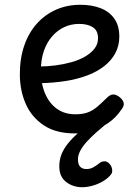

<svg xmlns="http://www.w3.org/2000/svg" viewBox="-20 -539 566 803"><path d="M293 19Q214 19 163 -15Q112 -49 87.5 -105Q63 -161 63 -228Q63 -295 81.5 -348.5Q100 -402 134 -440Q168 -478 214.5 -498.5Q261 -519 316 -519Q365 -519 401.5 -504.5Q438 -490 458.5 -460.5Q479 -431 479 -386Q479 -348 462.5 -317Q446 -286 416 -262.5Q386 -239 345 -223.5Q304 -208 253 -200Q202 -192 145 -191V-261Q178 -261 212.5 -265.5Q247 -270 279 -279Q311 -288 336 -302.5Q361 -317 375.5 -336Q390 -355 390 -379Q390 -411 368.5 -425Q347 -439 311 -439Q278 -439 249.5 -426Q221 -413 198.5 -387.5Q176 -362 163.5 -326Q151 -290 151 -244Q151 -189 168.5 -148Q186 -107 218 -84Q250 -61 295 -61Q325 -61 346 -68.5Q367 -76 385.5 -91.5Q404 -107 426 -129Q441 -144 453.5 -144Q466 -144 480 -133Q494 -122 497 -109.5Q500 -97 490 -84Q465 -46 431 -23.5Q397 -1 361.5 9Q326 19 293 19ZM324 244Q285 244 256.5 222Q228 200 228 157Q228 130 237 107Q246 84 263.5 62Q281 40 306.5 17Q332 -6 366 -32L428 -33V-24Q405 -5 383.5 14Q362 33 344.5 52Q327 71 316.5 90Q306 109 306 128Q306 149 315.5 158.5Q325 168 341 168Q356 168 368 162Q380 156 399 141Q406 136 416 135.5Q426 135 436 144Q446 154 448.5 167Q451 180 446 188Q434 205 412.5 218Q391 231 367.5 237.5Q344 244 324 244Z"/></svg>

Font: Playwrite US Modern
Style: Regular
Weight: 400
Designer: Veronika Burian, José Scaglione
Foundry: TypeTogether
Version: Version 1.002